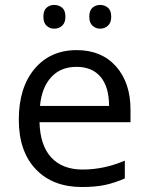

<svg xmlns="http://www.w3.org/2000/svg" viewBox="-20 -748 601 778"><path d="M312 9.8Q193.4 9.8 124.8 -62.5Q56.2 -134.8 56.2 -263.2Q56.2 -392.6 119.9 -468.8Q183.6 -544.9 291 -544.9Q391.6 -544.9 450.2 -478.8Q508.8 -412.6 508.8 -304.2V-252.9H140.1Q142.6 -158.7 187.7 -109.9Q232.9 -61 314.9 -61Q401.4 -61 485.8 -97.2V-24.9Q442.9 -6.3 404.5 1.7Q366.2 9.8 312 9.8ZM290 -477.1Q225.6 -477.1 187.3 -435.1Q148.9 -393.1 142.1 -318.8H421.9Q421.9 -395.5 387.7 -436.3Q353.5 -477.1 290 -477.1ZM155.8 -680.2Q155.8 -705.6 168.7 -716.8Q181.6 -728 199.7 -728Q218.3 -728 231.7 -716.8Q245.1 -705.6 245.1 -680.2Q245.1 -655.8 231.7 -643.8Q218.3 -631.8 199.7 -631.8Q181.6 -631.8 168.7 -643.8Q155.8 -655.8 155.8 -680.2ZM341.8 -680.2Q341.8 -705.6 354.7 -716.8Q367.7 -728 385.7 -728Q403.8 -728 417.2 -716.8Q430.7 -705.6 430.7 -680.2Q430.7 -655.8 417.2 -643.8Q403.8 -631.8 385.7 -631.8Q367.7 -631.8 354.7 -643.8Q341.8 -655.8 341.8 -680.2Z"/></svg>

Font: Zoram GWebM
Style: Regular
Weight: 400
Foundry: Ascender Corporation
Version: Version 1.000